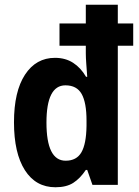

<svg xmlns="http://www.w3.org/2000/svg" viewBox="-20 -780 585 810"><path d="M214 10Q131 10 85 -62Q39 -134 39 -264Q39 -394 85.5 -465Q132 -536 212 -536Q256 -536 288.5 -515Q321 -494 343 -456H348Q346 -484 344 -510.5Q342 -537 342 -555V-587H231V-681H342V-760H477V-681H542V-587H477V0H370L348 -63H342Q318 -27 289 -8.5Q260 10 214 10ZM257 -102Q303 -102 323.5 -137.5Q344 -173 345 -249V-271Q345 -347 324.5 -383.5Q304 -420 256 -420Q176 -420 176 -263Q176 -102 257 -102Z"/></svg>

Font: Noto Sans Arabic Cond
Style: Bold
Weight: 700
Width: 3
Designer: Monotype Design Team, Nadine Chahine, Nizar Qandah and Khaled Hosny
Foundry: Monotype Imaging Inc.
Version: Version 2.012; ttfautohint (v1.8.4.7-5d5b)